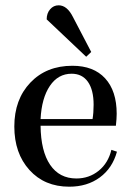

<svg xmlns="http://www.w3.org/2000/svg" viewBox="-20 -692 504 724"><path d="M305 -478 156 -619Q156 -642 169 -657Q182 -672 201 -672Q233 -672 255 -628L324 -496ZM241 12Q148 12 91 -51Q34 -114 34 -215Q34 -317 94.5 -380.5Q155 -444 253 -444Q333 -444 376.5 -396.5Q420 -349 420 -263Q420 -245 417 -218H133Q134 -122 169 -70.5Q204 -19 268 -19Q316 -19 352 -48Q388 -77 400 -127L421 -120Q404 -58 356.5 -23Q309 12 241 12ZM250 -414Q199 -414 168 -368Q137 -322 133 -243H329Q333 -267 333 -297Q333 -353 311.5 -383.5Q290 -414 250 -414Z"/></svg>

Font: Arapey
Style: Regular
Weight: 400
Designer: Eduardo Rodriguez Tunni
Foundry: Eduardo Rodriguez Tunni
Version: Version 4.000